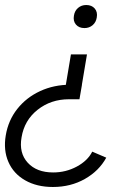

<svg xmlns="http://www.w3.org/2000/svg" viewBox="-47 -533 527 766"><path d="M270 -137H228Q156 -137 103 -95Q50 -53 39 15Q28 77 63.5 116Q99 155 165 155Q216 155 259.5 131.5Q303 108 321 72L377 96Q348 149 291.5 181Q235 213 164 213Q100 213 53.5 186.5Q7 160 -13.5 113Q-34 66 -24 7Q-14 -53 22 -98.5Q58 -144 113 -169.5Q168 -195 234 -195H280ZM339 -463Q336 -444 322.5 -432.5Q309 -421 290 -421Q268 -421 256 -435Q244 -449 248 -471Q251 -490 264.5 -501.5Q278 -513 297 -513Q319 -513 331 -499Q343 -485 339 -463ZM270 -137H206L236 -316H300Z"/></svg>

Font: Oak Sans Light Italic
Style: Regular
Weight: 400
Italic angle: -9.5°
Foundry: Erik Kennedy, Walven
Version: Version 1.000;Glyphs 3.1.2 (3151)